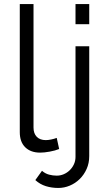

<svg xmlns="http://www.w3.org/2000/svg" viewBox="-20 -750 537 951"><path d="M269 181Q236 181 207 172Q178 163 155 142L188 96Q204 110 223 115Q242 120 261 120Q279 120 295.5 113Q312 106 325 93.5Q338 81 346 64Q354 47 354 27V-521H422V23Q422 58 409 87Q396 116 374.5 137Q353 158 325.5 169.5Q298 181 269 181ZM354 -630V-730H422V-630ZM78 -730H146V-118Q146 -89 162 -72.5Q178 -56 207 -56Q218 -56 233 -59Q248 -62 261 -67L273 -12Q254 -4 226.5 1Q199 6 179 6Q132 6 105 -20.5Q78 -47 78 -95Z"/></svg>

Font: Boldmen
Style: Regular
Weight: 400
Designer: Matt McInerney, Pablo Impallari, Rodrigo Fuenzalida
Foundry: LIVING CONCEPT
Version: Version 1.000